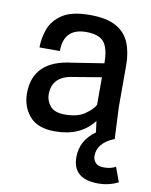

<svg xmlns="http://www.w3.org/2000/svg" viewBox="-85 -605 695 881"><g transform="rotate(10 263.0 -164.5)"><path d="M433 213Q314 213 314 111Q314 33 383 -16L376 -68Q315 12 196 12Q115 12 77.5 -32Q40 -76 40 -138Q40 -291 219 -312L366 -335Q366 -403 343 -432.5Q320 -462 260 -462Q155 -462 155 -355H60Q60 -400 76 -442.5Q92 -485 135.5 -513.5Q179 -542 263 -542Q340 -542 384.5 -517.5Q429 -493 447.5 -448Q466 -403 466 -343V-150L473 0H470Q395 31 395 91Q395 109 407 122.5Q419 136 446 136Q480 136 501 123L526 191Q484 213 433 213ZM228 -72Q286 -72 319.5 -95Q353 -118 366 -141V-270L234 -248Q139 -235 139 -150Q139 -121 159 -96.5Q179 -72 228 -72Z"/></g></svg>

Font: Tanohe Sans Medium
Style: Regular
Weight: 500
Designer: Village Type and Design LLC
Foundry: Cooper Hewitt Smithsonian Design Museum
Version: Version 1.00;September 29, 2021;FontCreator 13.0.0.2655 64-b